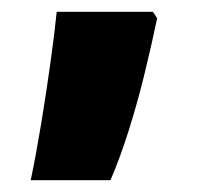

<svg xmlns="http://www.w3.org/2000/svg" viewBox="-20 -166 338 325"><path d="M32 139Q41 96 49.5 44.5Q58 -7 65 -57Q72 -107 76 -146H239L246 -135Q237 -92 225 -42.5Q213 7 198 54.5Q183 102 167 139Z"/></svg>

Font: Noto Sans Gurmukhi UI SemiCondensed Black
Style: Regular
Weight: 900
Width: 4
Designer: Jelle Bosma - Monotype Design Team
Foundry: Monotype Imaging Inc.
Version: Version 2.004; ttfautohint (v1.8.4.7-5d5b)